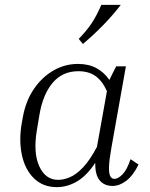

<svg xmlns="http://www.w3.org/2000/svg" viewBox="-20 -760 618 790"><path d="M443 5Q409 5 390 -18Q371 -41 372 -90Q336 -36 296 -13Q256 10 214 10Q157 10 120 -26Q83 -62 70 -122.5Q57 -183 70 -256L74 -278Q86 -345 119.5 -394Q153 -443 200 -470Q247 -497 301 -497Q345 -497 377 -479.5Q409 -462 430 -431Q437 -445 444 -459.5Q451 -474 458 -487H498L438 -150Q429 -99 428.5 -72Q428 -45 434 -34.5Q440 -24 451 -24Q466 -24 484.5 -43Q503 -62 517 -105L550 -83Q528 -38 500 -16.5Q472 5 443 5ZM132 -226Q116 -132 141.5 -76Q167 -20 219 -20Q242 -20 268 -31Q294 -42 322 -71.5Q350 -101 379 -156L420 -385Q401 -427 373 -447Q345 -467 302 -467Q237 -467 196.5 -419Q156 -371 142 -286ZM321 -579 304 -600Q336 -633 356.5 -663.5Q377 -694 397 -740H477Q443 -696 404.5 -656.5Q366 -617 321 -579Z"/></svg>

Font: Inria Serif Light
Style: Italic
Weight: 300
Italic angle: -10°
Designer: Black Foundry Team
Foundry: Black Foundry
Version: Version 1.000; ttfautohint (v1.8.3)